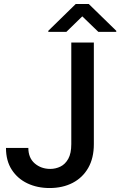

<svg xmlns="http://www.w3.org/2000/svg" viewBox="-20 -943 609 973"><path d="M341.3 -212.7V-727.3H455.6V-212.7Q455.6 -142 427.2 -92.3Q398.8 -42.6 348.2 -16.3Q297.6 9.9 231.2 9.9Q169 9.9 119.1 -13.7Q69.2 -37.3 39.8 -82.6Q10.3 -127.8 10.3 -193.2H123.6Q123.9 -142.4 156.2 -114.7Q188.6 -87 234.7 -87Q262.1 -87 286.4 -98.9Q310.7 -110.8 326 -138.3Q341.3 -165.8 341.3 -212.7ZM316.4 -781.6 397 -860.1 478.3 -781.6H569.2V-786.9L430 -922.6H363.6L224.8 -786.9V-781.6Z"/></svg>

Font: Interface Medium
Style: Regular
Weight: 500
Designer: Rasmus Andersson
Foundry: rsms
Version: Version 1.8